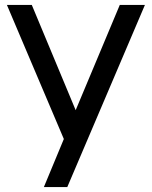

<svg xmlns="http://www.w3.org/2000/svg" viewBox="-20 -759 616 779"><path d="M158 0H253L568 -739H466L287 -312L109 -739H8L239 -195Z"/></svg>

Font: Involve Medium
Style: Regular
Weight: 500
Designer: Stefan Peev
Foundry: Context Ltd.
Version: Version 1.001